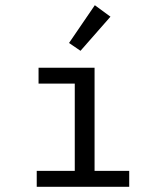

<svg xmlns="http://www.w3.org/2000/svg" viewBox="-20 -717 640 737"><path d="M121 0V-61H267V-396H128V-457H343V-61H476V0ZM289 -522 245 -552 344 -697 404 -653Z"/></svg>

Font: Inconsolata Expanded
Style: Regular
Weight: 400
Width: 7
Monospace: yes
Designer: Raph Levien, Cyreal, Brenton Simpson
Foundry: Raph Levien, Cyreal, Google
Version: Version 3.000; ttfautohint (v1.8.2.53-6de2)